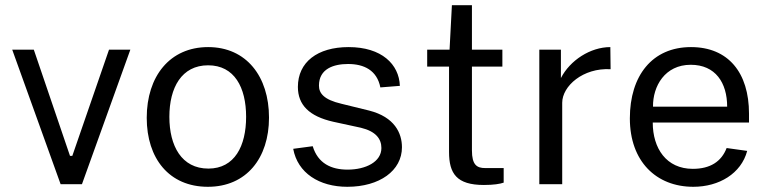

<svg xmlns="http://www.w3.org/2000/svg" viewBox="-20 -708 2952 738"><path d="M481 -517H399L258 -109H249L110 -517H27L213 0H295Z M779 10C927 10 1014 -100 1014 -256C1014 -414 927 -527 780 -527C633 -527 544 -415 544 -255C544 -99 630 10 779 10ZM781 -60C678 -60 631 -147 631 -259C631 -371 678 -457 780 -457C881 -457 926 -372 926 -259C926 -147 882 -60 781 -60Z M1315 10C1439 10 1525 -52 1525 -142C1525 -196 1497 -258 1399 -283L1293 -309C1224 -325 1206 -350 1206 -379C1206 -444 1263 -462 1318 -462C1379 -462 1429 -438 1442 -372L1517 -378C1514 -461 1447 -527 1320 -527C1200 -527 1125 -469 1125 -374C1125 -305 1168 -261 1261 -240L1367 -217C1425 -203 1446 -174 1446 -139C1446 -86 1386 -56 1316 -56C1253 -56 1202 -80 1182 -146L1107 -136C1124 -43 1207 10 1315 10Z M1911 -452V-517H1794V-688H1717L1708 -517H1622V-452H1706V-124C1706 -41 1735 3 1840 3C1877 3 1902 -1 1916 -6V-62H1845C1813 -62 1794 -74 1794 -130V-452Z M2053 0H2141V-313C2141 -377 2221 -448 2327 -442L2326 -527C2249 -527 2171 -476 2136 -408V-517H2053Z M2489 -237H2859V-271C2859 -429 2779 -527 2636 -527C2487 -527 2401 -417 2401 -253C2401 -88 2502 10 2645 10C2744 10 2829 -41 2852 -128L2773 -139C2753 -87 2710 -59 2643 -59C2541 -59 2489 -138 2489 -237ZM2490 -298C2489 -377 2536 -459 2635 -459C2730 -459 2775 -390 2775 -298Z"/></svg>

Font: United Sans
Style: Regular
Weight: 400
Designer: Pablo Impallari, Rodrigo Fuenzalida (Modified by Dan O. Williams)
Version: Version 1.000;PS 001.000;hotconv 1.0.88;makeotf.lib2.5.64775